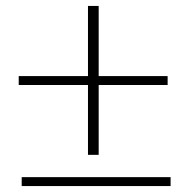

<svg xmlns="http://www.w3.org/2000/svg" viewBox="-20 -626 637 646"><path d="M554 0H53V-30H554ZM312 -370H544V-340H312V-105H276V-340H43V-370H276V-606H312Z"/></svg>

Font: Myanmar April Display
Style: Regular
Weight: 400
Designer: Khon Soe Zaw Thu
Foundry: Myanmar OS
Version: Version 2.50 April 12, 2019